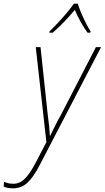

<svg xmlns="http://www.w3.org/2000/svg" viewBox="-134 -784 571 1047"><path d="M-63 243Q-95 243 -114 233L-112 207Q-102 212 -90 215Q-78 218 -61 218Q-27 218 0 192Q27 166 58 108L119 -9L61 -527H87L126 -161Q131 -125 134 -95.5Q137 -66 138 -44H140Q151 -66 165.5 -96Q180 -126 199 -159L389 -527H417L81 119Q49 181 16 212Q-17 243 -63 243ZM136 -613Q157 -633 182 -659.5Q207 -686 230 -713.5Q253 -741 269 -764H290Q296 -744 308 -715.5Q320 -687 334 -659Q348 -631 360 -613L358 -606H343Q324 -632 305.5 -665.5Q287 -699 274 -730Q250 -701 218 -667.5Q186 -634 154 -606H135Z"/></svg>

Font: Noto Sans SemiCondensed Thin
Style: Italic
Weight: 100
Width: 4
Italic angle: -12°
Designer: Monotype Design Team
Foundry: Monotype Imaging Inc.
Version: Version 2.013; ttfautohint (v1.8.4.7-5d5b)